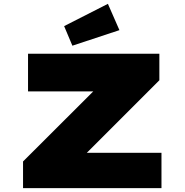

<svg xmlns="http://www.w3.org/2000/svg" viewBox="-20 -980 966 1000"><path d="M100 0V-139L575 -613L691 -504H126V-700H810V-562L335 -87L220 -184H821V0ZM357 -742 314 -844 542 -960 602 -823Z"/></svg>

Font: Lexend Zetta Black
Style: Regular
Weight: 900
Designer: Bonnie Shaver-Troup, Thomas Jockin
Foundry: Lexend
Version: Version 1.007